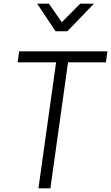

<svg xmlns="http://www.w3.org/2000/svg" viewBox="-20 -1024 604 1044"><path d="M189 0H254L350 -685H556L564 -745H84L76 -685H285ZM182 -1004 282 -854H346L491 -1004H416L316 -903L246 -1004Z"/></svg>

Font: Mluvka Light
Style: Italic
Weight: 300
Italic angle: -8°
Designer: Modified by Jiří Krblich, Original typeface by Gumpita Rahayu
Foundry: Gumpita Rahayu & Jiří Krblich
Version: Version 2.000;Glyphs 3.1.1 (3134)